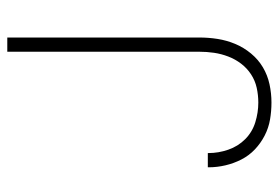

<svg xmlns="http://www.w3.org/2000/svg" viewBox="-142 -634 783 540"><g transform="rotate(-90 250.0 -363.5)"><path d="M232 8Q208 8 184.5 4Q161 0 139.5 -11Q118 -22 100.5 -38.5Q83 -55 72 -76.5Q61 -98 55.5 -121.5Q50 -145 50 -168Q50 -169 50 -169.5Q50 -170 50 -171H90Q90 -171 90 -170Q90 -169 90 -169Q90 -141 99.5 -113.5Q109 -86 129 -66Q149 -46 176.5 -37.5Q204 -29 232 -29Q253 -29 273.5 -33.5Q294 -38 311.5 -49.5Q329 -61 341.5 -77.5Q354 -94 361.5 -113.5Q369 -133 372 -153.5Q375 -174 375 -195V-735H415V-195Q415 -169 411 -143.5Q407 -118 397 -94Q387 -70 370 -49.5Q353 -29 331 -16Q309 -3 283.5 2.5Q258 8 232 8Z"/></g></svg>

Font: Zed Sans Extralight
Style: Regular
Weight: 200
Designer: Belleve Invis
Foundry: Belleve Invis
Version: Version 1.0.0; ttfautohint (v1.8.4)